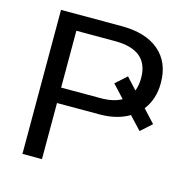

<svg xmlns="http://www.w3.org/2000/svg" viewBox="-102 -787 871 886"><g transform="rotate(15 333.5 -344.0)"><path d="M519.5 -302.7Q461.4 -268.1 377.4 -268.1H175.3V0H82V-688H371.6Q487.3 -688 550.8 -633.8Q614.3 -579.6 614.3 -481Q614.3 -403.3 572.3 -349.6L628.9 -288.6L576.7 -241.7ZM520.5 -480Q520.5 -613.3 360.4 -613.3H175.3V-341.8H364.3Q425.8 -341.8 463.4 -363.8L407.2 -424.3L460 -471.7L509.8 -417.5Q520.5 -443.8 520.5 -480Z"/></g></svg>

Font: Liberation Sans
Style: Regular
Weight: 400
Designer: Steve Matteson
Foundry: Ascender Corporation
Version: Version 2.00.1